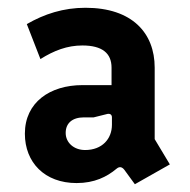

<svg xmlns="http://www.w3.org/2000/svg" viewBox="-20 -827 489 494"><path d="M300 -390 327 -353 417 -404 378 -469V-653C378 -742 320 -807 200 -807C143 -807 94 -791 49 -765L84 -675C119 -697 153 -710 192 -710C243 -710 267 -690 267 -653V-608H192C109 -608 44 -564 44 -483C44 -409 95 -356 177 -356C223 -356 255 -372 280 -393C287 -399 294 -398 300 -390ZM199 -441C170 -441 149 -460 149 -485C149 -510 166 -525 196 -525H221L253 -533C262 -536 268 -533 268 -525V-506C268 -470 243 -441 199 -441Z"/></svg>

Font: Finlandica SemiBold
Style: Regular
Weight: 600
Designer: Niklas Ekholm, Juho Hiilivirta, Jaakko Suomalainen
Foundry: Helsinki Type Studio
Version: Version 2.000;Glyphs 3.2 (3202)